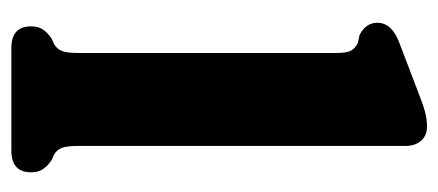

<svg xmlns="http://www.w3.org/2000/svg" viewBox="-242 -548 789 346"><g transform="rotate(90 153.0 -374.5)"><path d="M242.5 -710.5V-121.5Q242.5 -99 246.2 -90.2Q250 -81.5 258 -77L268 -72.5Q278.5 -65.5 284.2 -57Q290 -48.5 290 -35.5Q290 0 251 0H66Q27 0 27 -35.5Q27 -48.5 32.8 -57Q38.5 -65.5 49 -72.5L59 -77Q67 -81.5 71 -90.2Q75 -99 75 -121.5V-586Q75 -605.5 70.2 -613Q65.5 -620.5 56.5 -624.5L42.5 -627.5Q20.5 -639 20.5 -659.5Q20.5 -685 55 -698.5L144 -732.5Q166.5 -741.5 180.2 -745.2Q194 -749 207.5 -749Q224 -749 233.2 -738.2Q242.5 -727.5 242.5 -710.5Z"/></g></svg>

Font: Fraunces 72pt S100
Style: Bold
Weight: 700
Version: Version 1.000; ttfautohint (v1.8.3)